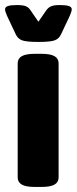

<svg xmlns="http://www.w3.org/2000/svg" viewBox="-36 -738 304 760"><path d="M103 2Q66 2 50 -7.5Q34 -17 34 -36V-487Q34 -506 50 -515.5Q66 -525 103 -525H127Q164 -525 180 -515.5Q196 -506 196 -487V-36Q196 -17 180 -7.5Q164 2 127 2ZM200 -718Q226 -718 237 -714Q248 -710 248 -701Q248 -693 240 -675L206 -603Q198 -585 181 -578.5Q164 -572 116 -572Q68 -572 51 -578.5Q34 -585 26 -603L-8 -675Q-16 -693 -16 -701Q-16 -710 -5 -714Q6 -718 32 -718Q54 -718 66 -713.5Q78 -709 87 -694L116 -652L145 -694Q154 -708 166 -713Q178 -718 200 -718Z"/></svg>

Font: Asap Condensed ExtraBold
Style: Regular
Weight: 800
Width: 3
Designer: Pablo Cosgaya
Foundry: Omnibus-Type
Version: Version 3.001; ttfautohint (v1.8.4.7-5d5b)